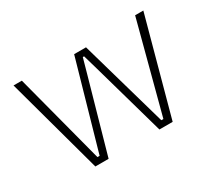

<svg xmlns="http://www.w3.org/2000/svg" viewBox="-100 -664 931 841"><g transform="rotate(-30 365.5 -243.0)"><path d="M170 0 37 -486.5H79L198.5 -31H209.5L335.5 -472.5H395.5L521.5 -31H532L652 -486.5H693.5L561 0H494L390 -368L368.5 -442.5H362L341 -367.5L237 0Z"/></g></svg>

Font: Anek Latin ExtraLight
Style: Regular
Weight: 250
Designer: Yesha Goshar
Foundry: Ek Type
Version: Version 1.003